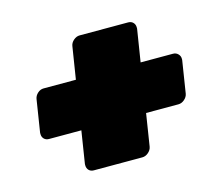

<svg xmlns="http://www.w3.org/2000/svg" viewBox="-67 -587 667 573"><g transform="rotate(-15 266.5 -300.0)"><path d="M31.7 -245.8V-250L47.5 -350Q49.2 -360 57.5 -367.5Q65.8 -375 75.8 -375H175.8L191.7 -475Q193.3 -485 202.1 -492.5Q210.8 -500 220.8 -500H370.8Q380 -500 385.8 -494.2Q391.7 -488.3 391.7 -479.2V-475L375.8 -375H475.8Q485 -375 491.2 -368.8Q497.5 -362.5 497.5 -354.2V-350L481.7 -250Q480 -240 471.2 -232.5Q462.5 -225 452.5 -225H352.5L336.7 -125Q335 -115 326.2 -107.5Q317.5 -100 307.5 -100H157.5Q148.3 -100 142.5 -105.8Q136.7 -111.7 136.7 -120.8V-125L152.5 -225H52.5Q43.3 -225 37.5 -230.8Q31.7 -236.7 31.7 -245.8Z"/></g></svg>

Font: BoonTook Mon
Style: Italic
Weight: 400
Italic angle: -9°
Designer: Sungsit Sawaiwan
Foundry: FontUni
Version: Version 3.0